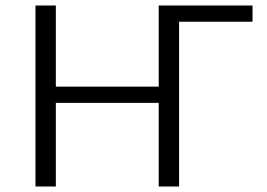

<svg xmlns="http://www.w3.org/2000/svg" viewBox="-20 -678 969 698"><path d="M898 -599H631V0H557V-304H183V0H109V-658H183V-363H557V-658H898Z"/></svg>

Font: Ysabeau
Style: Regular
Weight: 400
Designer: Christian Thalmann (Catharsis Fonts)
Version: Version 0.003